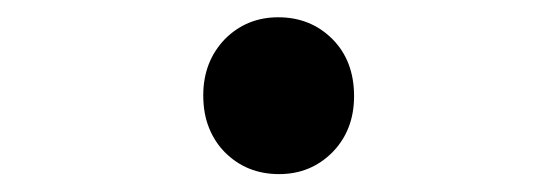

<svg xmlns="http://www.w3.org/2000/svg" viewBox="-20 -179 642 220"><path d="M299.8 20.5Q262.7 20.5 237.8 -4.4Q226.1 -16.1 219.5 -32.5Q212.9 -48.8 212.9 -69.8Q212.9 -108.4 237.8 -134.3Q262.7 -159.2 298.8 -159.2Q335.9 -159.2 360.8 -134.3Q385.7 -109.4 385.7 -68.8Q385.7 -29.8 360.8 -4.4Q335.9 20.5 299.8 20.5Z"/></svg>

Font: Hack
Style: Bold Italic
Weight: 700
Italic angle: -11°
Monospace: yes
Designer: Christopher Simpkins
Foundry: Christopher Simpkins
Version: Version 2.017; ttfautohint (v1.4.1) -l 4 -r 80 -G 350 -x 0 -